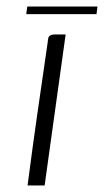

<svg xmlns="http://www.w3.org/2000/svg" viewBox="-20 -565 317 585"><path d="M64 0Q78 -108 93.5 -216.5Q109 -325 125 -434Q126 -443 127 -448.5Q128 -454 133 -457Q138 -460 147 -460H180L116 0ZM60 -522 63 -545H277L274 -522Z"/></svg>

Font: Genos Thin Light
Style: Italic
Weight: 300
Italic angle: -8°
Version: Version 1.010